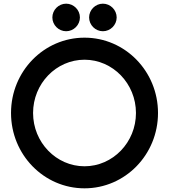

<svg xmlns="http://www.w3.org/2000/svg" viewBox="-20 -1015 920 1045"><path d="M465 -920C465 -879 499 -845 540 -845C581 -845 615 -879 615 -920C615 -961 581 -995 540 -995C499 -995 465 -961 465 -920ZM265 -920C265 -879 299 -845 340 -845C381 -845 415 -879 415 -920C415 -961 381 -995 340 -995C299 -995 265 -961 265 -920ZM440 -690C594 -690 720 -560 720 -400C720 -240 594 -110 440 -110C286 -110 160 -240 160 -400C160 -560 286 -690 440 -690ZM840 -400C840 -627 661 -810 440 -810C219 -810 40 -627 40 -400C40 -173 219 10 440 10C661 10 840 -173 840 -400Z"/></svg>

Font: Gauge Heavy
Style: Bold
Weight: 900
Designer: Daniel Pimley
Foundry: Daniel Pimley
Version: Version 1.003;PS 001.001;hotconv 1.0.56